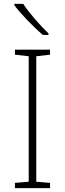

<svg xmlns="http://www.w3.org/2000/svg" viewBox="-20 -970 334 990"><path d="M100 -950H54V-943C87 -899 150 -833 201 -790H230V-798C188 -837 127 -907 100 -950ZM238 0V-27L167 -33V-680L238 -688V-714H57V-688L128 -680V-33L57 -27V0Z"/></svg>

Font: Noto Sans Meetei Mayek ExtraLight
Style: Regular
Weight: 200
Designer: Monotype Design Team and Neelakash Kshetrimayum
Foundry: Monotype Imaging Inc.
Version: Version 2.002